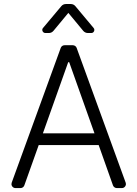

<svg xmlns="http://www.w3.org/2000/svg" viewBox="-20 -958 696 978"><path d="M38.4 -20.6Q38.4 -23.1 39.8 -28.1L289.4 -714.1Q291.5 -720.2 296.9 -723.9Q302.2 -727.6 308.9 -727.6H350.9Q357.2 -727.6 362.7 -723.9Q368.3 -720.2 370.4 -714.1L620 -28.1Q621.4 -23.1 621.4 -21Q621.4 -12.4 615.4 -6.2Q609.4 0 600.5 0H574.9Q568.5 0 563 -3.9Q557.5 -7.8 555.4 -13.8L482.6 -219.1H177.2L104 -13.8Q101.9 -7.8 96.6 -3.9Q91.3 0 84.5 0H59.3Q50.4 0 44.4 -6Q38.4 -12.1 38.4 -20.6ZM198.9 -815.3 292.3 -926.5Q296.5 -931.8 302.7 -934.7Q308.9 -937.5 316.1 -937.5H340.2Q354.8 -937.5 364 -926.5L457 -815.3Q460.6 -811.4 460.6 -805.4Q460.6 -799.4 456.3 -794.6Q452.1 -789.8 445.3 -789.8H427.6Q420.8 -789.8 414.4 -792.8Q408 -795.8 403.8 -801.1L328.1 -892.4L252.5 -801.1Q242.9 -789.8 228.7 -789.8H210.9Q204.2 -789.8 199.8 -794.6Q195.3 -799.4 195.3 -805.8Q195.3 -811.4 198.9 -815.3ZM461.3 -278.8 332.4 -641.3H327.4L198.5 -278.8Z"/></svg>

Font: DeltaSans Light
Style: Regular
Weight: 300
Designer: Rasmus Andersson
Foundry: rsms
Version: Version 3.012